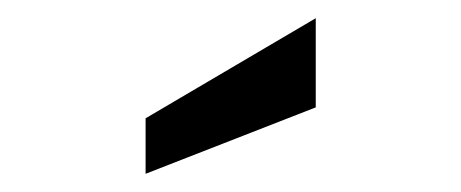

<svg xmlns="http://www.w3.org/2000/svg" viewBox="-20 -767 507 211"><path d="M140 -576V-637L327 -747V-649Z"/></svg>

Font: Cabin Resolve
Style: Regular-Resolve
Weight: 400
Designer: Pablo Impallari
Foundry: Pablo Impallari. http://www.impallari.com Igino Marini. http://www.ikern.com
Version: Version 3.001